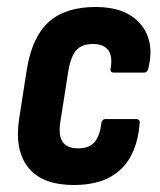

<svg xmlns="http://www.w3.org/2000/svg" viewBox="-20 -522 459 550"><path d="M192 8Q101 8 61 -42Q21 -92 35 -183L57 -324Q72 -416 119.5 -459Q167 -502 254 -502Q341 -502 382.5 -453Q424 -404 405 -326Q402 -314 393 -314H307Q294 -314 297 -326Q303 -362 289.5 -379Q276 -396 246 -396Q214 -396 198 -377.5Q182 -359 175 -314L154 -180Q146 -137 158.5 -117Q171 -97 204 -97Q235 -97 250.5 -114.5Q266 -132 270 -168Q272 -181 283 -181H369Q382 -181 380 -168Q373 -81 325.5 -36.5Q278 8 192 8Z"/></svg>

Font: Sofia Sans Condensed ExtraBold
Style: Italic
Weight: 800
Italic angle: -9°
Version: Version 4.100